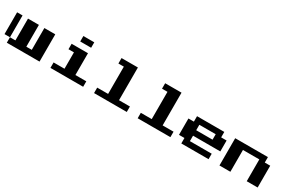

<svg xmlns="http://www.w3.org/2000/svg" viewBox="156 -2469 5688 3812"><g transform="rotate(30 3000.0 -562.5)"><path d="M0 -500V-750H62.5H125V-500V-250H187.5H250V-500V-750H375H500V-500V-250H562.5H625V-500V-750H750H875V-437.5V-125H500H125V-187.5V-250H62.5H0Z M1250 -687.5V-750H1437.5H1625V-500V-250H1750H1875V-187.5V-125H1500H1125V-187.5V-250H1250H1375V-437.5V-625H1312.5H1250ZM1375 -937.5V-1000H1500H1625V-937.5V-875H1500H1375Z M2250 -937.5V-1000H2437.5H2625V-625V-250H2750H2875V-187.5V-125H2500H2125V-187.5V-250H2250H2375V-562.5V-875H2312.5H2250Z M3250 -937.5V-1000H3437.5H3625V-625V-250H3750H3875V-187.5V-125H3500H3125V-187.5V-250H3250H3375V-562.5V-875H3312.5H3250Z M4125 -687.5V-750H4437.5H4750V-687.5V-625H4812.5H4875V-500V-375H4562.5H4250V-312.5V-250H4500H4750V-187.5V-125H4437.5H4125V-187.5V-250H4062.5H4000V-437.5V-625H4062.5H4125ZM4625 -562.5V-625H4437.5H4250V-562.5V-500H4437.5H4625Z M5000 -437.5V-750H5375H5750V-687.5V-625H5812.5H5875V-375V-125H5750H5625V-375V-625H5437.5H5250V-375V-125H5125H5000Z"/></g></svg>

Font: Press Start 2P
Style: Regular
Weight: 500
Monospace: yes
Version: Version 2.14